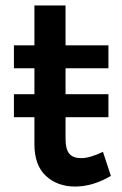

<svg xmlns="http://www.w3.org/2000/svg" viewBox="-20 -678 447 703"><path d="M357 -122 386 -34Q320 5 255 5Q190 5 148 -34Q106 -73 106 -150V-249H31V-333H106V-428H31V-512H106V-658H220V-512H377V-428H220V-333H377V-249H220V-171Q220 -131 234 -115Q248 -99 277 -99Q309 -99 357 -122Z"/></svg>

Font: Montserrat-Arabic
Style: Regular
Weight: 400
Designer: Mohamed Gaber
Foundry: Kief Type Foundry
Version: Version 5.008;PS 005.008;hotconv 1.0.88;makeotf.lib2.5.64775